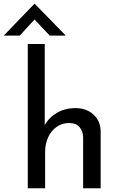

<svg xmlns="http://www.w3.org/2000/svg" viewBox="-68 -1010 641 1030"><path d="M81 0V-774H172V-318L170 -335Q191 -376 234.5 -403Q278 -430 337 -430Q396 -430 433.5 -395.5Q471 -361 472 -306V0H378V-273Q377 -307 358.5 -328.5Q340 -350 301 -350Q265 -350 236 -329.5Q207 -309 190.5 -274Q174 -239 174 -194V0ZM199 -819 106 -917 133 -923 38 -819H-48L117 -990H118L285 -819Z"/></svg>

Font: Josefin Sans Thin
Style: Regular
Weight: 400
Version: Version 2.000